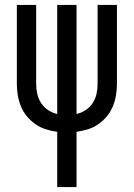

<svg xmlns="http://www.w3.org/2000/svg" viewBox="-20 -755 540 775"><path d="M211 0V-223Q188 -226 165.5 -233Q143 -240 123.5 -253.5Q104 -267 89 -285Q74 -303 65 -324.5Q56 -346 52 -369Q48 -392 48 -416V-735H126V-416Q126 -395 130.5 -375.5Q135 -356 146 -339Q157 -322 174.5 -310.5Q192 -299 211 -295V-735H289V-295Q308 -299 325.5 -310.5Q343 -322 354 -339Q365 -356 369.5 -375.5Q374 -395 374 -416V-735H452V-416Q452 -392 448 -369Q444 -346 435 -324.5Q426 -303 411 -285Q396 -267 376.5 -253.5Q357 -240 334.5 -233Q312 -226 289 -223V0Z"/></svg>

Font: Iosevka SS18
Style: Regular
Weight: 400
Monospace: yes
Designer: Belleve Invis
Foundry: Belleve Invis
Version: Version 25.1.1; ttfautohint (v1.8.4)